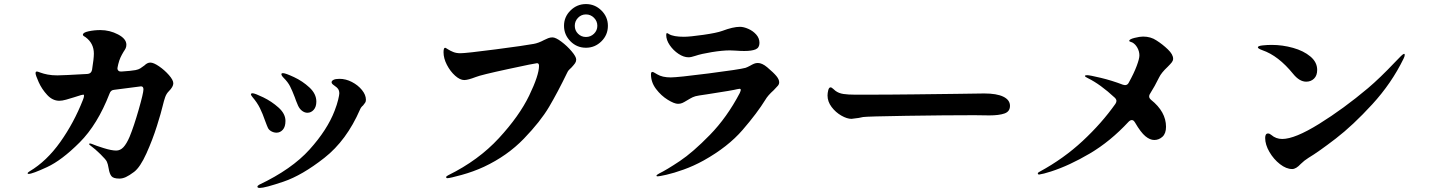

<svg xmlns="http://www.w3.org/2000/svg" viewBox="-20 -883 7040 945"><path d="M833 -473Q833 -456 811 -434Q799 -422 793 -405Q787 -388 780 -359Q774 -332 752.5 -263.5Q731 -195 700.5 -127.5Q670 -60 640 -37Q616 -19 599.5 -11.5Q583 -4 568 -4Q538 -4 528.5 -16Q519 -28 515 -53Q511 -77 506 -87Q502 -97 475 -123.5Q448 -150 426 -166Q419 -170 419 -174Q419 -177 423 -177L431 -175Q452 -166 490.5 -154Q529 -142 552 -142Q572 -142 587.5 -158.5Q603 -175 618 -210Q639 -261 662.5 -343Q686 -425 686 -443Q686 -458 674 -458Q669 -458 542 -441Q525 -440 519 -422Q460 -270 372 -182Q284 -94 211.5 -60.5Q139 -27 121 -27Q116 -27 116 -30Q116 -34 126 -40Q210 -90 277 -184.5Q344 -279 388 -391Q393 -403 393.5 -410.5Q394 -418 389 -417L379 -415L344 -404Q325 -398 305.5 -392.5Q286 -387 272 -387Q239 -387 212.5 -415.5Q186 -444 170.5 -478.5Q155 -513 155 -523Q155 -531 162 -531Q165 -531 179.5 -525.5Q194 -520 215 -516Q236 -512 262 -512Q288 -512 410 -519Q429 -520 433 -539Q442 -595 442 -619Q442 -670 401 -700Q398 -702 393 -705Q388 -708 388 -712Q388 -723 416 -729Q444 -735 474 -735Q520 -735 561 -713.5Q602 -692 602 -663Q602 -653 598.5 -645.5Q595 -638 588 -628Q579 -613 573 -600Q567 -587 562 -567L559 -553L558 -547Q558 -539 563.5 -534.5Q569 -530 579 -531Q626 -534 647 -538Q662 -541 670.5 -546.5Q679 -552 691 -561Q705 -575 720 -575Q736 -575 763 -556.5Q790 -538 811.5 -513.5Q833 -489 833 -473Z M1431 -404Q1418 -438 1407.5 -458.5Q1397 -479 1376 -500Q1365 -511 1365 -518Q1365 -523 1373 -523Q1385 -523 1427 -503.5Q1469 -484 1503 -452.5Q1537 -421 1537 -383Q1537 -357 1524 -342.5Q1511 -328 1493 -328Q1480 -328 1467.5 -337Q1455 -346 1447 -363Q1435 -391 1431 -404ZM1247 36Q1247 31 1256 26Q1416 -50 1503.5 -147Q1591 -244 1627 -338Q1639 -369 1644.5 -392.5Q1650 -416 1650 -423Q1650 -436 1644.5 -444.5Q1639 -453 1624 -463Q1612 -471 1612 -478Q1612 -485 1621.5 -490Q1631 -495 1651 -495Q1682 -495 1712 -479.5Q1742 -464 1761.5 -440Q1781 -416 1781 -392Q1781 -383 1777.5 -378Q1774 -373 1767 -364Q1757 -356 1752 -344Q1686 -192 1576.5 -106Q1467 -20 1375.5 11Q1284 42 1259 42Q1247 42 1247 36ZM1285 -288Q1273 -323 1259.5 -350.5Q1246 -378 1222 -406Q1215 -415 1215 -418Q1215 -424 1223 -424Q1234 -424 1275.5 -404Q1317 -384 1351 -353.5Q1385 -323 1385 -288Q1385 -259 1372 -244.5Q1359 -230 1341 -230Q1328 -230 1316 -236.5Q1304 -243 1299 -253Q1295 -261 1285 -288Z M2756 -756Q2756 -800 2788 -831.5Q2820 -863 2864 -863Q2908 -863 2940 -831.5Q2972 -800 2972 -756Q2972 -711 2940 -679.5Q2908 -648 2864 -648Q2819 -648 2787.5 -680Q2756 -712 2756 -756ZM2920 -756Q2920 -779 2903.5 -795.5Q2887 -812 2864 -812Q2841 -812 2825 -795.5Q2809 -779 2809 -756Q2809 -733 2825 -717Q2841 -701 2864 -701Q2887 -701 2903.5 -717Q2920 -733 2920 -756ZM2176 -11Q2176 -16 2187 -21Q2335 -94 2435.5 -203Q2536 -312 2584.5 -412.5Q2633 -513 2633 -559Q2633 -572 2623 -572Q2615 -572 2480.5 -543Q2346 -514 2322 -504Q2283 -489 2265 -489Q2244 -489 2220 -510.5Q2196 -532 2179.5 -564Q2163 -596 2163 -626Q2163 -648 2171 -648Q2173 -648 2184.5 -640.5Q2196 -633 2211 -627Q2226 -621 2246 -621Q2274 -621 2419.5 -640Q2565 -659 2607 -667Q2630 -671 2658 -686Q2668 -691 2678 -695Q2688 -699 2699 -699Q2715 -699 2743 -678Q2771 -657 2793.5 -630.5Q2816 -604 2816 -590Q2816 -580 2810.5 -572Q2805 -564 2793 -551Q2791 -549 2783 -541.5Q2775 -534 2772 -526Q2725 -429 2682.5 -357Q2640 -285 2558.5 -200.5Q2477 -116 2362 -62Q2310 -38 2252 -22Q2194 -6 2182 -6Q2176 -6 2176 -11Z M3259 -711Q3259 -720 3263 -720Q3266 -720 3273 -715Q3295 -702 3346 -702Q3375 -702 3441.5 -711.5Q3508 -721 3535 -731Q3588 -751 3622 -751Q3640 -751 3663 -741Q3686 -731 3702 -713Q3718 -695 3718 -672Q3718 -648 3699 -640Q3680 -632 3643 -632Q3625 -632 3597 -634L3572 -635Q3536 -635 3483.5 -626.5Q3431 -618 3402 -608Q3381 -601 3369 -601Q3345 -601 3319.5 -618Q3294 -635 3276.5 -660.5Q3259 -686 3259 -711ZM3211 -18Q3211 -20 3214.5 -23Q3218 -26 3224 -29Q3261 -47 3325.5 -90Q3390 -133 3474 -219Q3558 -305 3621 -425Q3626 -437 3626 -440Q3626 -446 3620 -446Q3616 -446 3608 -444Q3591 -439 3461 -419Q3447 -417 3437.5 -415.5Q3428 -414 3421 -413Q3401 -410 3389.5 -404.5Q3378 -399 3360 -388Q3347 -380 3338 -376Q3329 -372 3317 -372Q3299 -372 3266.5 -392Q3234 -412 3209 -445Q3184 -478 3184 -517Q3184 -529 3191 -529Q3195 -529 3203 -524Q3211 -519 3215 -517Q3240 -502 3281 -502Q3315 -502 3467 -521.5Q3619 -541 3649 -549Q3658 -552 3671 -559Q3683 -566 3691.5 -569.5Q3700 -573 3710 -573Q3731 -573 3756 -552Q3788 -525 3801.5 -508.5Q3815 -492 3815 -478Q3815 -469 3809 -461.5Q3803 -454 3788 -439Q3759 -413 3747 -392Q3707 -327 3635 -243.5Q3563 -160 3443 -93Q3394 -66 3345 -48.5Q3296 -31 3260.5 -23Q3225 -15 3217 -15Q3211 -15 3211 -18Z M4092 -436Q4108 -424 4131 -420.5Q4154 -417 4189 -417H4231Q4355 -417 4476.5 -418.5Q4598 -420 4685 -421L4824 -423Q4886 -423 4918.5 -407Q4951 -391 4951 -362Q4951 -334 4924 -324.5Q4897 -315 4849 -315L4776 -316Q4633 -316 4441 -313Q4249 -310 4228 -307Q4200 -301 4202 -302Q4176 -298 4171 -298Q4149 -298 4121 -314Q4093 -330 4073 -356.5Q4053 -383 4053 -413Q4053 -425 4056.5 -439Q4060 -453 4068 -453Q4073 -453 4080.5 -446Q4088 -439 4092 -436Z M5727 -554Q5696 -525 5685 -502Q5664 -459 5640 -421Q5636 -416 5636 -408Q5636 -400 5645 -392Q5719 -333 5719 -259Q5719 -226 5701.5 -210Q5684 -194 5661 -194Q5640 -194 5617.5 -212.5Q5595 -231 5567 -279L5565 -282Q5559 -292 5551 -292Q5543 -292 5535 -284Q5445 -187 5344 -127.5Q5243 -68 5153 -39Q5135 -33 5119 -29Q5103 -25 5095 -24Q5088 -24 5088 -29Q5088 -34 5097 -38Q5215 -102 5309 -189.5Q5403 -277 5470 -372Q5475 -380 5475 -386Q5475 -394 5467 -402Q5396 -468 5335 -498Q5320 -505 5320 -509Q5320 -513 5331 -513Q5343 -513 5397.5 -500Q5452 -487 5507 -466Q5515 -464 5517 -464Q5530 -464 5536 -477Q5561 -522 5574.5 -558Q5588 -594 5588 -610Q5588 -630 5578 -648Q5568 -666 5553 -674Q5549 -676 5543.5 -677.5Q5538 -679 5538 -682Q5538 -690 5564 -696.5Q5590 -703 5606 -703Q5644 -703 5672 -684Q5702 -665 5728 -640Q5754 -615 5754 -594Q5754 -585 5748 -577Q5742 -569 5727 -554Z M6345 -519Q6272 -609 6193 -636Q6171 -644 6171 -650Q6171 -657 6194 -659.5Q6217 -662 6239 -662Q6292 -662 6344 -647.5Q6396 -633 6429.5 -605Q6463 -577 6463 -539Q6463 -511 6447.5 -496Q6432 -481 6409 -481Q6376 -481 6345 -519ZM6207 -204Q6207 -226 6221 -226Q6229 -226 6237 -219Q6260 -199 6291 -199Q6353 -199 6473 -273.5Q6593 -348 6713 -449Q6772 -499 6845 -576Q6884 -618 6890 -618Q6894 -618 6894 -613Q6894 -606 6888 -594Q6829 -473 6734 -369.5Q6639 -266 6554.5 -201Q6470 -136 6420 -106Q6399 -93 6382 -76Q6359 -51 6340 -51Q6311 -51 6280 -75Q6249 -99 6228 -135Q6207 -171 6207 -204Z"/></svg>

Font: Shippori Antique B1
Style: Regular
Weight: 400
Designer: FONTDASU
Foundry: FONTDASU / Google Inc. / but / Adobe
Version: Version 2.001